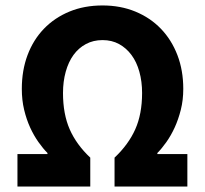

<svg xmlns="http://www.w3.org/2000/svg" viewBox="-20 -684 751 704"><path d="M44 0V-119H154V-123Q138 -139 121 -163Q104 -187 90.5 -216.5Q77 -246 68.5 -281.5Q60 -317 60 -358Q60 -426 81 -482Q102 -538 141 -578.5Q180 -619 234.5 -641.5Q289 -664 356 -664Q422 -664 476.5 -641.5Q531 -619 570 -578.5Q609 -538 630.5 -482Q652 -426 652 -358Q652 -317 643 -281.5Q634 -246 620.5 -216.5Q607 -187 590 -163Q573 -139 557 -123V-119H667V0H400V-106Q451 -154 476 -210Q501 -266 501 -343Q501 -385 491 -421Q481 -457 462 -482.5Q443 -508 416.5 -522.5Q390 -537 356 -537Q322 -537 295 -522.5Q268 -508 249.5 -482.5Q231 -457 221 -421Q211 -385 211 -343Q211 -266 235.5 -210Q260 -154 311 -106V0Z"/></svg>

Font: hySource Sans Pro
Style: Bold
Weight: 700
Designer: Paul D. Hunt
Foundry: Adobe Systems Incorporated
Version: Version 2.021;PS 2.000;hotconv 1.0.86;makeotf.lib2.5.63406